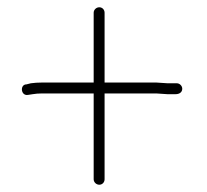

<svg xmlns="http://www.w3.org/2000/svg" viewBox="-20 -558 570 528"><path d="M253.1 -538C244.8 -538 237.6 -531.2 237.6 -523V-331H94.9C84.3 -331 74.3 -330.3 64.9 -329L52.9 -326C34.1 -326 36.8 -293.6 56.9 -297L69.9 -299C77.9 -300.3 86.3 -301 94.9 -301H237.6V-65C237.6 -56.8 244.8 -50 253.1 -50C261.5 -50 267.6 -56.8 267.6 -65V-301H410.2L440.2 -299H462.7C473.5 -299 481.2 -304.4 481.2 -314C481.2 -321.9 474.1 -329 466.2 -329H440.7L410.2 -331H267.6V-523C267.6 -531.2 261.5 -538 253.1 -538Z"/></svg>

Font: MewTooHand
Style: Condensed
Weight: 400
Designer: Mew Too, Robert Jablonski
Version: Version 0.77